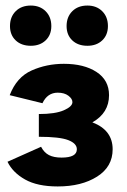

<svg xmlns="http://www.w3.org/2000/svg" viewBox="-20 -664 458 692"><path d="M386 -126Q386 -63 330 -27.5Q274 8 188 8Q115 8 70.5 -17Q26 -42 7 -81L128 -135Q139 -114 156.5 -105Q174 -96 202 -96Q257 -96 257 -126Q257 -147 226 -159Q195 -171 120 -171V-253Q179 -253 210 -266.5Q241 -280 241 -296Q241 -308 226.5 -319Q212 -330 188 -330Q151 -330 133 -292L15 -321Q40 -386 94 -410Q148 -434 210 -434Q283 -434 328 -404.5Q373 -375 373 -321Q373 -257 313 -223Q386 -195 386 -126ZM16 -570Q16 -603 36.5 -623.5Q57 -644 91 -644Q124 -644 144.5 -623.5Q165 -603 165 -570Q165 -538 144.5 -518.5Q124 -499 91 -499Q57 -499 36.5 -518.5Q16 -538 16 -570ZM220 -570Q220 -603 240.5 -623.5Q261 -644 295 -644Q328 -644 348.5 -623.5Q369 -603 369 -570Q369 -538 348.5 -518.5Q328 -499 295 -499Q261 -499 240.5 -518.5Q220 -538 220 -570Z"/></svg>

Font: Ysabeau Ultrabold
Style: Regular
Weight: 800
Designer: Christian Thalmann (Catharsis Fonts)
Version: Version 0.003